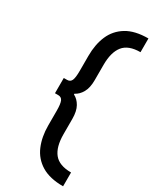

<svg xmlns="http://www.w3.org/2000/svg" viewBox="-235 -840 842 1047"><g transform="rotate(30 186.0 -316.5)"><path d="M365.5 148.5Q281 148.5 229 116.8Q177 85 153.2 29Q129.5 -27 129.5 -98V-190.5Q129.5 -234 121.8 -251.5Q114 -269 94 -269H73.5V-365H94Q114 -365 121.8 -382Q129.5 -399 129.5 -442.5V-536.5Q129.5 -608.5 153.2 -663.8Q177 -719 229 -750.8Q281 -782.5 365.5 -782.5V-696Q290.5 -696 258 -655.5Q225.5 -615 225.5 -535.5V-439Q225.5 -391 209 -361.8Q192.5 -332.5 166.5 -319.5V-315Q192.5 -302 209 -272.8Q225.5 -243.5 225.5 -195V-99Q225.5 -19 258 21.2Q290.5 61.5 365.5 61.5Z"/></g></svg>

Font: Betinya Sans Medium
Style: Regular
Weight: 500
Designer: Jonathan Pinhorn
Version: Version 2.001;December 9, 2019;FontCreator 12.0.0.2547 64-bi